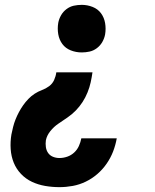

<svg xmlns="http://www.w3.org/2000/svg" viewBox="-20 -558 640 791"><path d="M225 213Q195 213 166 208Q137 203 111.5 191Q86 179 66.5 158.5Q47 138 36.5 112Q26 86 24 56Q22 26 27 -4Q30 -19 34 -35Q38 -51 44 -66Q50 -81 58 -96Q66 -111 75.5 -124.5Q85 -138 97 -150.5Q109 -163 123 -172Q137 -181 153 -187Q169 -193 182.5 -203Q196 -213 203 -228.5Q210 -244 212 -260H361Q358 -239 353.5 -218.5Q349 -198 340.5 -177Q332 -156 320 -137.5Q308 -119 292.5 -103Q277 -87 258 -74Q239 -61 220.5 -48.5Q202 -36 187.5 -18Q173 0 169 20Q167 34 169 48Q171 62 178.5 72.5Q186 83 198.5 88Q211 93 225 93Q241 93 257 87.5Q273 82 285.5 70.5Q298 59 305 43.5Q312 28 315 12H461Q456 40 446 66Q436 92 419.5 116Q403 140 381 159Q359 178 333 190.5Q307 203 279.5 208Q252 213 225 213ZM317 -342Q293 -342 271.5 -350.5Q250 -359 237 -376.5Q224 -394 220 -417Q216 -440 220 -464Q223 -480 231.5 -495Q240 -510 254 -520.5Q268 -531 284 -534.5Q300 -538 317 -538Q340 -538 361.5 -529.5Q383 -521 396 -503.5Q409 -486 413 -463Q417 -440 413 -416Q410 -400 401.5 -385Q393 -370 379 -359.5Q365 -349 349 -345.5Q333 -342 317 -342Z"/></svg>

Font: Iosevka Slab HvExObl
Style: Regular
Weight: 900
Width: 7
Italic angle: -9°
Monospace: yes
Designer: Belleve Invis
Foundry: Belleve Invis
Version: Version 11.1.1; ttfautohint (v1.8.3)